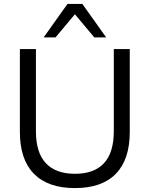

<svg xmlns="http://www.w3.org/2000/svg" viewBox="-20 -957 768 986"><path d="M364.7 8.9Q226.6 8.9 154.3 -64.4Q82.1 -137.8 82.1 -279.5V-705H164.5V-283.1Q164.5 -173.3 215.4 -118.9Q266.3 -64.5 364.7 -64.5Q463.6 -64.5 514 -118.9Q564.4 -173.3 564.4 -283.1V-705H646.4V-279.5Q646.4 -137.8 574.8 -64.4Q503.3 8.9 364.7 8.9ZM204.2 -765 326.6 -936.9H402.8L525.2 -765H464.2L364.7 -883.8L265.2 -765Z"/></svg>

Font: Nunito Sans 12pt ExtraLight
Style: Regular
Weight: 200
Designer: Vernon Adams
Foundry: Vernon Adams
Version: Version 3.101;gftools[0.9.27]